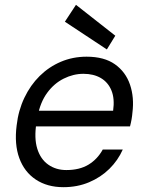

<svg xmlns="http://www.w3.org/2000/svg" viewBox="-20 -764 607 796"><path d="M243 12Q176 12 128.5 -19.5Q81 -51 60 -108.5Q39 -166 49 -244Q56 -306 81 -358.5Q106 -411 144.5 -449Q183 -487 232.5 -508Q282 -529 339 -529Q412 -529 456.5 -497.5Q501 -466 519 -413Q537 -360 529 -297Q528 -284 525.5 -269.5Q523 -255 519 -240H110L121 -305H449Q456 -355 442 -389Q428 -423 398 -440.5Q368 -458 326 -458Q284 -458 244 -438Q204 -418 175.5 -379Q147 -340 136 -282L131 -254Q121 -191 134.5 -147.5Q148 -104 180 -81.5Q212 -59 255 -59Q310 -59 347 -81.5Q384 -104 406 -144H489Q469 -99 433.5 -64Q398 -29 349.5 -8.5Q301 12 243 12ZM423 -559 249 -674 295 -744 458 -616Z"/></svg>

Font: DM Sans 11pt
Style: Italic
Weight: 400
Italic angle: -10°
Version: Version 4.004;gftools[0.9.30]